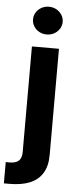

<svg xmlns="http://www.w3.org/2000/svg" viewBox="-87 -801 422 1037"><g transform="rotate(5 123.5 -282.0)"><path d="M208.8 -545.9V28Q209 89.5 184.9 128.6Q160.8 167.7 115.7 185.9Q70.6 204.1 5.4 204.1H-24.3V88.8H-4.8Q19.4 88.8 34.1 81.9Q48.9 75 55.5 61.1Q62.2 47.2 62.2 25.9V-545.9ZM55.3 -692.3Q55.3 -712.6 66.1 -730Q76.9 -747.4 95.3 -757.5Q113.7 -767.5 135.6 -767.5Q157.5 -767.5 176 -757.5Q194.4 -747.4 205.3 -730Q216.1 -712.7 216.1 -692.3Q216.1 -671.9 205.3 -654.6Q194.4 -637.2 176 -627.2Q157.5 -617.1 135.6 -617.1Q113.7 -617.1 95.3 -627.1Q76.9 -637.2 66.1 -654.6Q55.3 -672 55.3 -692.3Z"/></g></svg>

Font: Raveo Variable
Style: Regular
Weight: 400
Designer: Jakub Foglar, Rasmus Andersson (Inter)
Foundry: Jakubfoglar.com
Version: Version 1.000;Glyphs 3.2.3 (3260)